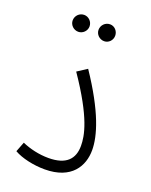

<svg xmlns="http://www.w3.org/2000/svg" viewBox="-128 -728 629 802"><g transform="rotate(20 187.0 -326.5)"><path d="M221 -583C241 -583 257 -600 257 -620C257 -641 241 -658 221 -658C200 -658 183 -641 183 -620C183 -600 200 -583 221 -583ZM106 -583C126 -583 143 -600 143 -620C143 -641 126 -658 106 -658C85 -658 68 -641 68 -620C68 -600 85 -583 106 -583ZM34 -26C67 -7 121 5 170 5C290 5 330 -68 330 -138C330 -201 301 -299 198 -452L155 -424C268 -259 280 -183 280 -139C280 -82 249 -45 169 -45C127 -45 85 -55 51 -70Z"/></g></svg>

Font: Noto Sans Arabic UI Cn Lt
Style: Regular
Weight: 300
Width: 3
Designer: Monotype Design Team, Nadine Chahine and Nizar Qandah
Foundry: Monotype Imaging Inc.
Version: Version 2.010